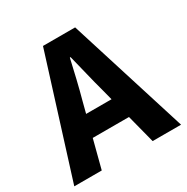

<svg xmlns="http://www.w3.org/2000/svg" viewBox="-157 -782 888 912"><g transform="rotate(-30 287.0 -326.0)"><path d="M-6.5 0 198.2 -651.8H374.5L579.2 0H423.3L338 -330.1Q324.4 -379.4 311.3 -434.3Q298.1 -489.2 285.1 -540.3H281.1Q269.7 -489.2 256.5 -434.3Q243.4 -379.4 229.8 -330.1L144.2 0ZM128.5 -155.3V-269.8H442.1V-155.3Z"/></g></svg>

Font: Source Sans 3 Variable
Style: Regular
Weight: 200
Designer: Paul D. Hunt
Foundry: Adobe Systems Incorporated
Version: Version 3.026